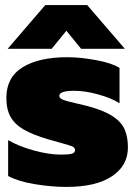

<svg xmlns="http://www.w3.org/2000/svg" viewBox="-20 -720 547 755"><path d="M158 -700H323L471 -528H299L241 -599L183 -528H10ZM12 -28V-169Q53 -145 112.5 -128.5Q172 -112 220 -112Q249 -112 262 -115.5Q275 -119 275 -130Q275 -140 262.5 -145Q250 -150 216 -159L170 -172Q109 -190 73.5 -210.5Q38 -231 21.5 -260.5Q5 -290 5 -335Q5 -416 69 -455.5Q133 -495 244 -495Q297 -495 358.5 -483.5Q420 -472 450 -453V-314Q419 -334 367 -348.5Q315 -363 272 -363Q213 -363 213 -343Q213 -334 227.5 -328Q242 -322 278 -314L320 -304Q385 -287 420 -265Q455 -243 469 -213.5Q483 -184 483 -140Q483 -69 420.5 -27Q358 15 241 15Q181 15 115.5 4Q50 -7 12 -28Z"/></svg>

Font: Prompt ExtraBold
Style: Regular
Weight: 800
Designer: Katatrad Team
Foundry: CadsonDemak
Version: Version 1.000